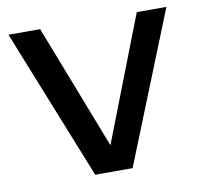

<svg xmlns="http://www.w3.org/2000/svg" viewBox="-66 -614 716 683"><g transform="rotate(-10 292.0 -272.0)"><path d="M224.5 0 7 -544H121.5L296 -94L470.5 -544H577.5L359.5 0Z"/></g></svg>

Font: Encode Sans SemiExpanded SemiExpanded Medium
Style: Regular
Weight: 500
Width: 6
Designer: Multiple Designers
Foundry: Impallari Type
Version: Version 3.000; ttfautohint (v1.8.3) -l 8 -r 50 -G 200 -x 14 